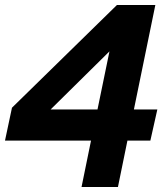

<svg xmlns="http://www.w3.org/2000/svg" viewBox="-21 -750 655 770"><path d="M448 -730H602L516 -311H610L582 -186H490L452 0H306L344 -186H-1L27 -318ZM182 -311H370L418 -544Z"/></svg>

Font: Nacelle Bold
Style: Italic
Weight: 700
Italic angle: -12°
Designer: Sora Sagano
Foundry: Sora Sagano
Version: Version 1.000;FEAKit 1.0